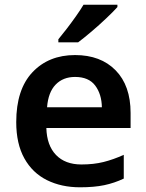

<svg xmlns="http://www.w3.org/2000/svg" viewBox="-20 -786 621 816"><path d="M299 -552Q408 -552 471.5 -487Q535 -422 535 -306V-242H177Q179 -168 218 -127.5Q257 -87 326 -87Q378 -87 420 -97.5Q462 -108 506 -128V-27Q466 -8 423 1Q380 10 320 10Q241 10 179.5 -20.5Q118 -51 83.5 -113Q49 -175 49 -267Q49 -406 118 -479Q187 -552 299 -552ZM299 -459Q248 -459 216.5 -426.5Q185 -394 180 -330H413Q412 -386 384.5 -422.5Q357 -459 299 -459ZM479 -756Q463 -738 432.5 -709Q402 -680 369 -652Q336 -624 312 -606H228V-619Q243 -637 263 -663Q283 -689 302.5 -716.5Q322 -744 335 -766H479Z"/></svg>

Font: Noto Sans Gujarati SemiBold
Style: Regular
Weight: 600
Designer: Jelle Bosma - Monotype Design Team, Universal Thirst
Foundry: Monotype Imaging Inc.
Version: Version 2.106; ttfautohint (v1.8.4.7-5d5b)